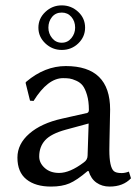

<svg xmlns="http://www.w3.org/2000/svg" viewBox="-20 -685 521 715"><path d="M210 -638.2Q187 -638.2 173.6 -621.6Q160.2 -605 160.2 -582Q160.2 -560.1 174.1 -543Q188 -525.9 210 -525.9Q231.9 -525.9 245.8 -543Q259.8 -560.1 259.8 -582Q259.8 -606 245.8 -622.1Q231.9 -638.2 210 -638.2ZM296.9 -582Q296.9 -547.9 271.5 -523.4Q246.1 -499 210 -499Q174.8 -499 148.9 -523.4Q123 -547.9 123 -582Q123 -616.2 148.9 -640.6Q174.8 -665 210 -665Q245.1 -665 271 -641.1Q296.9 -617.2 296.9 -582ZM310.1 -225.1 225.1 -202.1Q169.9 -187 147.9 -162.6Q126 -138.2 126 -102.1Q126 -78.1 146.5 -59.6Q167 -41 200.2 -41Q240.2 -41 292 -80.1Q306.2 -89.8 306.2 -106ZM310.1 -47.9H306.2Q266.1 -13.7 238.5 -2Q210.9 9.8 169.9 9.8Q111.8 9.8 78.4 -17.1Q44.9 -43.9 44.9 -98.1Q44.9 -148.9 89.4 -187.5Q133.8 -226.1 210.9 -243.2L304.2 -264.2Q311 -266.1 311 -275.9Q311 -308.1 304 -331.5Q296.9 -355 287.8 -366.5Q278.8 -377.9 263.9 -384.5Q249 -391.1 239 -392.6Q229 -394 214.8 -394Q157.7 -394 105 -309.1L91.8 -310.1L75.2 -377L78.1 -380.9Q147 -439 225.1 -439Q390.1 -439 390.1 -276.9Q390.1 -273.4 389.6 -252.7Q389.2 -231.9 388.7 -208.3Q388.2 -184.6 387.7 -160.2Q387.2 -135.7 387.2 -126Q387.2 -63 403.8 -47.9Q412.1 -40.5 433.1 -40.5Q445.3 -40.5 460 -45.9L467.8 -21Q438.5 9.8 388.2 9.8Q359.9 9.8 339.1 -4.9Q318.4 -19.5 310.1 -47.9Z"/></svg>

Font: Biolilbert
Style: Regular
Weight: 400
Designer: Philipp H. Poll
Foundry: Philipp H. Poll
Version: Version 1.1.0